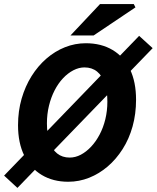

<svg xmlns="http://www.w3.org/2000/svg" viewBox="-31 -875 765 937"><path d="M54 42 -11 -18 648 -700 714 -640ZM302 12Q228 12 173 -21Q118 -54 87.5 -115.5Q57 -177 57 -264Q57 -333 74.5 -393.5Q92 -454 123 -503.5Q154 -553 195.5 -589Q237 -625 286 -644.5Q335 -664 388 -664Q463 -664 518.5 -631Q574 -598 603.5 -536.5Q633 -475 633 -388Q633 -319 616 -258Q599 -197 567.5 -147.5Q536 -98 494.5 -62.5Q453 -27 404 -7.5Q355 12 302 12ZM309 -106Q337 -106 363.5 -120Q390 -134 413.5 -159Q437 -184 455 -218Q473 -252 483 -293Q493 -334 493 -379Q493 -431 480.5 -468Q468 -505 443 -525.5Q418 -546 381 -546Q354 -546 327 -532Q300 -518 276.5 -493Q253 -468 235.5 -434Q218 -400 208 -359Q198 -318 198 -273Q198 -221 210.5 -183.5Q223 -146 248 -126Q273 -106 309 -106ZM313 -702 457 -855H622L630 -839L426 -702Z"/></svg>

Font: Source Sans 3 ExtraLight
Style: Bold Italic
Weight: 700
Italic angle: -11°
Version: Version 3.052;hotconv 1.1.0;makeotfexe 2.6.0